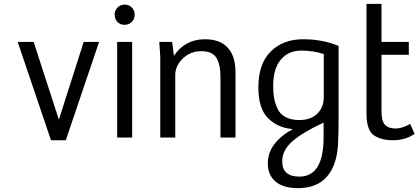

<svg xmlns="http://www.w3.org/2000/svg" viewBox="-20 -715 2184 998"><path d="M322 14H245L72 -497H155L286 -93L415 -497H495Z M667 0H589V-497H667ZM576 -639Q576 -661 591 -676Q606 -691 628 -691Q650 -691 665 -676Q680 -661 680 -639Q680 -616 665 -601Q650 -586 627 -586Q605 -586 590.5 -601Q576 -616 576 -639Z M891 0H813V-422L808 -497H875L884 -425Q942 -511 1045 -511Q1123 -511 1163.5 -467.5Q1204 -424 1204 -339V0H1126V-315Q1126 -379 1105 -414Q1084 -449 1026 -449Q970 -449 930.5 -411Q891 -373 891 -326Z M1529 263Q1453 263 1412.5 229Q1372 195 1372 134Q1372 28 1502 -44Q1424 -50 1373.5 -100.5Q1323 -151 1323 -261Q1323 -383 1387 -447Q1451 -511 1556 -511Q1658 -511 1740 -476V-102Q1740 -30 1737 35Q1731 144 1679 203.5Q1627 263 1529 263ZM1663 -211V-434Q1609 -452 1547 -452Q1479 -452 1439.5 -405Q1400 -358 1400 -269Q1400 -233 1404.5 -206.5Q1409 -180 1422 -151Q1435 -122 1464 -106.5Q1493 -91 1536 -91Q1594 -91 1628.5 -123.5Q1663 -156 1663 -211ZM1447 124Q1447 203 1536 203Q1662 203 1662 -1V-78Q1548 -24 1497.5 21.5Q1447 67 1447 124Z M1885 -695H1963V-497H2105V-430H1963V-134Q1963 -86 1981 -66.5Q1999 -47 2036 -47Q2071 -47 2112 -71L2135 -19Q2087 14 2022 14Q1984 14 1957 4.5Q1930 -5 1916 -17.5Q1902 -30 1895 -52.5Q1888 -75 1886.5 -91.5Q1885 -108 1885 -136Z"/></svg>

Font: BreeCF
Style: Light
Weight: 300
Designer: Veronika Burian, Jos Scaglione
Foundry: TypeTogether
Version: Version 0.0.2